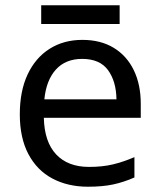

<svg xmlns="http://www.w3.org/2000/svg" viewBox="-20 -697 604 727"><path d="M292 -546Q361 -546 410.5 -516Q460 -486 486.5 -431.5Q513 -377 513 -304V-251H146Q148 -160 192.5 -112.5Q237 -65 317 -65Q368 -65 407.5 -74.5Q447 -84 489 -102V-25Q448 -7 408 1.5Q368 10 313 10Q237 10 178.5 -21Q120 -52 87.5 -113.5Q55 -175 55 -264Q55 -352 84.5 -415Q114 -478 167.5 -512Q221 -546 292 -546ZM291 -474Q228 -474 191.5 -433.5Q155 -393 148 -321H421Q420 -389 389 -431.5Q358 -474 291 -474ZM433 -677V-606H136V-677Z"/></svg>

Font: Noto Sans Thai Looped
Style: Regular
Weight: 400
Designer: Sasikarn Vongin, Ben Mitchell
Foundry: The Fontpad Ltd
Version: Version 1.001; ttfautohint (v1.8.4.7-5d5b)